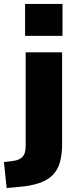

<svg xmlns="http://www.w3.org/2000/svg" viewBox="-71 -767 392 980"><path d="M57 -584V-747H248V-584ZM-37 193 -51 60 -2 54Q29 50 44.5 33Q60 16 60 -19V-500H246V-32Q246 21 235 60.5Q224 100 198 126.5Q172 153 127.5 168Q83 183 15 188Z"/></svg>

Font: Nunito Sans 9pt Black
Style: Regular
Weight: 900
Version: Version 3.101;gftools[0.9.27]